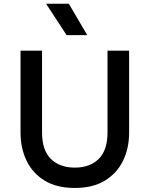

<svg xmlns="http://www.w3.org/2000/svg" viewBox="-20 -964 780 1000"><path d="M369.5 15Q276 15 213.2 -23Q150.5 -61 118.8 -126.2Q87 -191.5 87 -273V-700H199V-274Q199 -181.5 245 -136.2Q291 -91 369.5 -91Q448 -91 494 -136.2Q540 -181.5 540 -274V-700H652.5V-273Q652.5 -192 620.8 -126.8Q589 -61.5 526.2 -23.2Q463.5 15 369.5 15ZM327 -781 220 -944.5H338.5L434.5 -781Z"/></svg>

Font: Geologica Roman
Style: Regular
Weight: 400
Designer: Sindre Bremnes, Frode Helland
Foundry: Monokrom Skriftforlag AS
Version: Version 1.010;gftools[0.9.28]